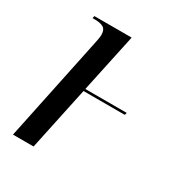

<svg xmlns="http://www.w3.org/2000/svg" viewBox="-135 -627 668 718"><g transform="rotate(30 199.5 -268.0)"><path d="M115 -435Q119 -453 121.5 -466.5Q124 -480 124 -489Q124 -510 111.5 -518Q99 -526 73 -526H64L66 -536H227L173 -283H352L349 -273H171L113 0H24Z"/></g></svg>

Font: Noto Serif Display Condensed
Style: Italic
Weight: 400
Width: 3
Italic angle: -12°
Designer: Monotype Design Team
Foundry: Monotype Imaging Inc.
Version: Version 2.009